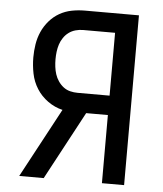

<svg xmlns="http://www.w3.org/2000/svg" viewBox="-53 -781 705 828"><g transform="rotate(5 300.0 -367.5)"><path d="M61 0 222 -300Q188 -308 158.5 -329Q129 -350 110 -380Q91 -410 84 -445Q77 -480 77 -515Q77 -543 81.5 -571.5Q86 -600 97.5 -626Q109 -652 128 -674Q147 -696 171.5 -710Q196 -724 224 -729.5Q252 -735 281 -735H515V0H419V-295H325L167 0ZM281 -379H419V-651H281Q264 -651 248 -646.5Q232 -642 219 -632.5Q206 -623 196.5 -609Q187 -595 182 -579.5Q177 -564 175 -547.5Q173 -531 173 -515Q173 -499 175 -482.5Q177 -466 182 -450.5Q187 -435 196.5 -421Q206 -407 219 -397Q232 -387 248 -383Q264 -379 281 -379Z"/></g></svg>

Font: Iosevka Medium Extended
Style: Regular
Weight: 500
Width: 7
Monospace: yes
Designer: Belleve Invis
Foundry: Belleve Invis
Version: Version 32.5.0; ttfautohint (v1.8.4)